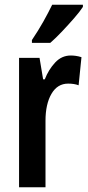

<svg xmlns="http://www.w3.org/2000/svg" viewBox="-20 -786 371 806"><path d="M277 -553Q287 -553 298 -551.5Q309 -550 322 -546L310 -428Q292 -435 266 -435Q221 -435 196 -392Q171 -349 171 -279V0H60V-543H146L161 -453H168Q184 -494 211.5 -523.5Q239 -553 277 -553ZM328 -757Q315 -737 291 -709.5Q267 -682 240.5 -654Q214 -626 191 -606H114V-618Q141 -658 162 -695.5Q183 -733 199 -766H328Z"/></svg>

Font: Noto Sans Lao ExtraCondensed SemiBold
Style: Regular
Weight: 600
Width: 2
Designer: Monotype Design Team
Foundry: Monotype Imaging Inc.
Version: Version 2.003; ttfautohint (v1.8.4.7-5d5b)